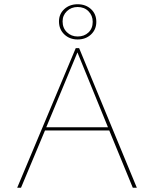

<svg xmlns="http://www.w3.org/2000/svg" viewBox="-20 -885 726 905"><path d="M258 -784Q258 -819 283 -842Q308 -865 346 -865Q384 -865 409 -842Q434 -819 434 -782Q434 -746 409 -722.5Q384 -699 346 -699Q308 -699 283 -723Q258 -747 258 -784ZM275 -784Q275 -753 295.5 -733Q316 -713 346 -713Q377 -713 397 -732Q417 -751 417 -782Q417 -812 397 -832Q377 -852 346 -852Q316 -852 295.5 -832.5Q275 -813 275 -784ZM495 -270H192L79 0H61L337 -658H353L625 0H606ZM489 -285 345 -638 198 -285Z"/></svg>

Font: Ysabeau Infant Thin
Style: Regular
Weight: 200
Designer: Christian Thalmann (Catharsis Fonts)
Version: Version 0.003